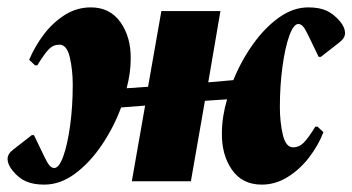

<svg xmlns="http://www.w3.org/2000/svg" viewBox="-36 -490 954 520"><path d="M210 -470Q262 -470 290.5 -429.5Q319 -389 318 -330Q318 -293 307 -251L365 -255L401 -460H561L528 -267L596 -273Q617 -325 649 -370Q681 -415 719.5 -442.5Q758 -470 799 -470Q829 -470 848.5 -461Q868 -452 885 -432Q898 -416 898.5 -401.5Q899 -387 883 -375L833 -336H827L799 -394Q791 -411 785 -418Q779 -425 772 -425Q759 -425 747.5 -393Q736 -361 729 -309.5Q722 -258 722 -200Q722 -159 730 -125Q738 -91 758 -91Q774 -91 786.5 -103.5Q799 -116 818 -147H824L840 -132Q826 -96 801 -63.5Q776 -31 743 -10.5Q710 10 673 10Q620 10 592 -30.5Q564 -71 565 -130Q565 -173 579 -221L519 -217L481 1H321L357 -204L292 -199Q272 -145 239.5 -97Q207 -49 167 -19.5Q127 10 84 10Q54 10 34 1Q14 -8 -2 -28Q-15 -44 -15.5 -58.5Q-16 -73 0 -85L50 -124H56L84 -66Q92 -49 98 -42Q104 -35 111 -35Q124 -35 135.5 -67Q147 -99 154 -150.5Q161 -202 161 -260Q161 -301 153 -335Q145 -369 125 -369Q108 -369 96 -356.5Q84 -344 65 -313H59L43 -328Q58 -364 82.5 -396.5Q107 -429 139.5 -449.5Q172 -470 210 -470Z"/></svg>

Font: Spectral ExtraBold
Style: Italic
Weight: 800
Italic angle: -10°
Designer: Jean-Baptiste Levee
Foundry: Production Type
Version: Version 2.001